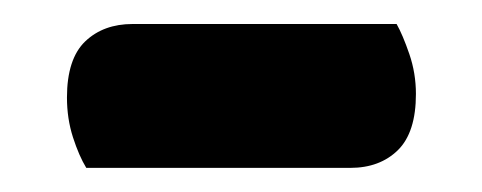

<svg xmlns="http://www.w3.org/2000/svg" viewBox="-20 -336 402 160"><path d="M271.9 -196.1H51.9Q45.8 -206.1 40.8 -221.6Q35.8 -237.1 35.8 -254.7Q35.8 -286.9 51 -301.5Q66.2 -316 90.5 -316H310.5Q315.6 -307 321.1 -291Q326.6 -275 326.6 -257.7Q326.6 -225.7 311.6 -210.9Q296.5 -196.1 271.9 -196.1Z"/></svg>

Font: Baloo Paaji 2
Style: Regular
Weight: 400
Designer: Shuchita Grover, Noopur Datye and Ek Type
Foundry: Ek Type
Version: Version 1.700